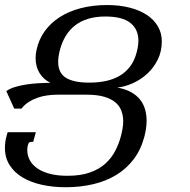

<svg xmlns="http://www.w3.org/2000/svg" viewBox="-22 -747 768 777"><path d="M339.4 -412.6Q375.5 -412.6 406.5 -419.2Q437.5 -425.8 462.4 -440.4Q487.3 -455.1 504.9 -478.5Q522.5 -502 531.2 -535.6Q538.1 -562 538.1 -582.5Q538.1 -628.4 505.6 -654.3Q473.1 -680.2 404.3 -680.2Q365.2 -680.2 334.7 -670.9Q304.2 -661.6 281.7 -644Q259.3 -626.5 244.1 -601.6Q229 -576.7 220.7 -545.9Q213.4 -518.1 213.4 -496.6Q213.4 -451.7 244.9 -432.1Q276.4 -412.6 339.4 -412.6ZM88.9 -147.9Q88.4 -145.5 88.4 -143.6Q88.4 -141.6 88.4 -139.6Q88.4 -118.2 98.4 -99.1Q108.4 -80.1 128.7 -65.9Q148.9 -51.8 179.4 -43.7Q210 -35.6 251 -35.6Q304.7 -35.6 342.3 -49.1Q379.9 -62.5 404.8 -85.2Q429.7 -107.9 444.6 -137Q459.5 -166 467.8 -197.8Q471.7 -212.9 474.1 -227.5Q476.6 -242.2 476.6 -256.3Q476.6 -278.8 469.2 -298.6Q461.9 -318.4 444.8 -332.8Q427.7 -347.2 399.4 -355.5Q371.1 -363.8 329.1 -363.8H209.5Q189 -363.8 168.5 -360.8Q147.9 -357.9 129.2 -351.3Q110.4 -344.7 93.8 -334Q77.1 -323.2 64.9 -307.6H35.6L3.4 -378.4Q18.1 -388.7 39.1 -395Q60.1 -401.4 84 -405Q107.9 -408.7 133.3 -410.2Q158.7 -411.6 182.1 -412.1Q154.8 -424.8 138.4 -450.7Q122.1 -476.6 122.1 -512.2Q122.1 -520.5 123 -528.6Q124 -536.6 126 -545.4Q134.8 -586.9 158.9 -620.6Q183.1 -654.3 219.7 -677.7Q256.3 -701.2 304.9 -713.9Q353.5 -726.6 411.6 -726.6Q461.9 -726.6 502.7 -716.1Q543.5 -705.6 572.3 -686.5Q601.1 -667.5 616.9 -640.4Q632.8 -613.3 632.8 -579.6Q632.8 -538.6 616.2 -505.4Q599.6 -472.2 573.7 -448.5Q547.9 -424.8 515.9 -410.4Q483.9 -396 452.6 -392.6Q485.8 -386.7 508.5 -374Q531.2 -361.3 545.2 -343.5Q559.1 -325.7 565.2 -304Q571.3 -282.2 571.3 -258.8Q571.3 -242.7 568.8 -226.1Q566.4 -209.5 562 -192.9Q547.9 -140.6 518.8 -102.3Q489.7 -64 448.2 -38.8Q406.7 -13.7 354.7 -1.5Q302.7 10.7 243.7 10.7Q191.9 10.7 147 0.7Q102.1 -9.3 69.1 -29.1Q36.1 -48.8 17.1 -78.6Q-2 -108.4 -2 -148.4Q-2 -160.2 -0.5 -172.4Q1 -184.6 4.9 -197.8L8.8 -211.9H123L112.3 -172.9H104.5Q96.2 -172.9 93 -165.8Q89.8 -158.7 88.9 -147.9Z"/></svg>

Font: Arian AMU Serif
Style: Italic
Weight: 400
Italic angle: -15°
Designer: Ruben Hakobyan (Tarumian)
Foundry: Ruben Hakobyan (Tarumian)
Version: Version 1.002